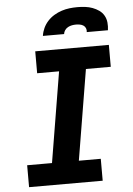

<svg xmlns="http://www.w3.org/2000/svg" viewBox="-62 -1001 724 1047"><g transform="rotate(-5 300.0 -477.5)"><path d="M54 0V-120H190L272 -615H152V-735H555V-615H419L337 -120H457V0ZM201 -815Q204 -837 213.5 -857.5Q223 -878 238.5 -895Q254 -912 274 -924Q294 -936 315.5 -943Q337 -950 358.5 -952.5Q380 -955 402 -955Q423 -955 444 -952.5Q465 -950 484 -943Q503 -936 519.5 -924.5Q536 -913 546 -895.5Q556 -878 558 -857Q560 -836 557 -815H441Q443 -826 439 -836Q435 -846 426.5 -851.5Q418 -857 407.5 -859Q397 -861 386 -861Q375 -861 364 -859Q353 -857 342.5 -851.5Q332 -846 325 -836Q318 -826 317 -815Z"/></g></svg>

Font: Iosevka Curly Slab HvExObl
Style: Regular
Weight: 900
Width: 7
Italic angle: -9°
Monospace: yes
Designer: Belleve Invis
Foundry: Belleve Invis
Version: Version 11.1.0; ttfautohint (v1.8.3)